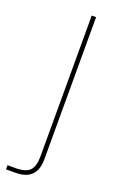

<svg xmlns="http://www.w3.org/2000/svg" viewBox="-175 -565 503 824"><g transform="rotate(20 76.5 -153.0)"><path d="M-28 220V201H9Q55 201 73.5 182Q92 163 92 118V-526H112V123Q112 153 102.5 174.5Q93 196 71.5 208Q50 220 13 220Z"/></g></svg>

Font: DM Sans 9pt Thin
Style: Regular
Weight: 250
Version: Version 4.004;gftools[0.9.30]